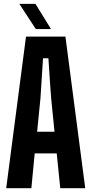

<svg xmlns="http://www.w3.org/2000/svg" viewBox="-20 -993 483 1013"><path d="M12.7 0H145.5C154.3 -91.8 160.2 -153.3 163.1 -183.6H279.3C288.1 -91.8 294.9 -30.3 297.9 0H429.7C377.9 -399.4 342.8 -666 325.2 -799.8H117.2C65.4 -400.4 30.3 -133.8 12.7 0ZM175.8 -297.9 193.4 -473.6C200.2 -580.1 205.1 -650.4 207 -685.5H235.4C242.2 -579.1 247.1 -508.8 250 -473.6L267.6 -297.9H175.8ZM168.9 -839.8H249C208 -906.2 180.7 -950.2 167 -972.7H82C126 -906.2 154.3 -862.3 168.9 -839.8Z"/></svg>

Font: Yellow Ladder Regular
Style: Regular
Weight: 400
Designer: Zima Creative
Version: Version 2.002